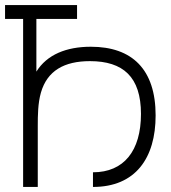

<svg xmlns="http://www.w3.org/2000/svg" viewBox="-20 -740 676 760"><path d="M129.5 0V-241.5C129.5 -283.5 130 -331.5 142 -373.5C167 -460 234 -498 336 -498C467.5 -498 538 -435.5 538 -289C538 -143 470.5 -58 348 -58V0C516.5 0 596 -114.5 596 -283C596 -465.5 503 -555 339.5 -555C243 -555 166 -524 124 -456.5V-665H285V-720H0V-665H71.5V0Z"/></svg>

Font: Hauora Light
Style: Regular
Weight: 300
Designer: Wayne Shih
Foundry: WCYS
Version: Version 1.001;hotconv 1.0.109;makeotfexe 2.5.65596